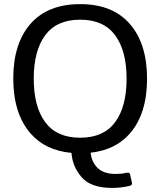

<svg xmlns="http://www.w3.org/2000/svg" viewBox="-20 -735 784 939"><path d="M44.9 -351.1Q44.9 -522 129.2 -618.4Q213.4 -714.8 372.1 -714.8Q530.8 -714.8 615 -617.9Q699.2 -521 699.2 -350.1Q699.2 -179.2 615.2 -82Q544.9 -1.5 423.3 11.7Q428.2 59.1 458.5 87.4Q488.8 115.7 544.9 115.7Q575.2 115.7 594.2 110.8Q613.3 106 615.7 116.2L625.5 159.2Q627.9 170.9 613.3 174.3Q569.8 184.1 529.3 184.1Q424.3 184.1 379.2 131.6Q334 79.1 329.6 12.7Q201.7 1 128.9 -83Q44.9 -180.2 44.9 -351.1ZM145 -350.1Q145 -213.4 201.2 -137.5Q257.3 -61.5 372.1 -61.5Q486.8 -61.5 543 -137.5Q599.1 -213.4 599.1 -350.1Q599.1 -486.8 543 -562.7Q486.8 -638.7 372.1 -638.7Q257.3 -638.7 201.2 -562.7Q145 -486.8 145 -350.1Z"/></svg>

Font: Istok Web
Style: Regular
Weight: 400
Designer: Andrey V. Panov
Foundry: Andrey V. Panov
Version: Version 1.0.2g